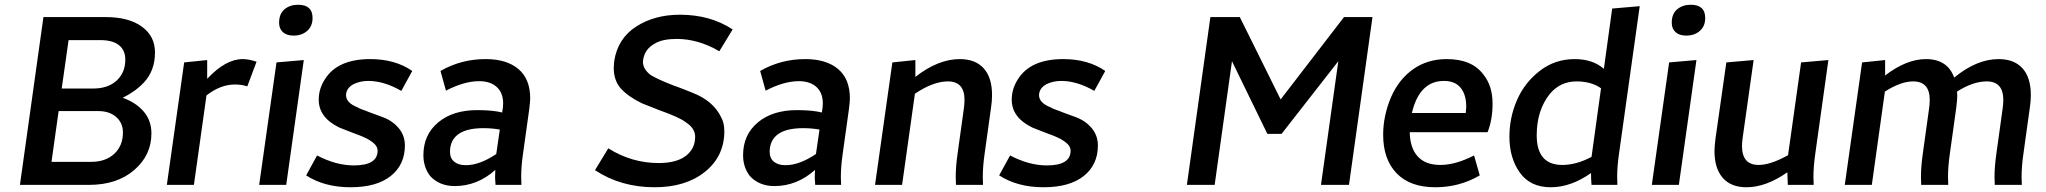

<svg xmlns="http://www.w3.org/2000/svg" viewBox="-20 -779 8623 809"><path d="M355 0Q473 0 545.5 -62.5Q618 -125 618 -217Q618 -271 585.5 -309Q553 -347 497 -367Q550 -393 586 -431Q633 -481 633 -558Q633 -627 577.5 -667Q522 -707 426 -707H163L64 0ZM364 -97H197L227 -311H394Q441 -311 469.5 -286Q498 -261 498 -221Q498 -165 461.5 -131Q425 -97 364 -97ZM373 -406H240L269 -610H402Q455 -610 481.5 -588.5Q508 -567 508 -528Q508 -473 471.5 -439.5Q435 -406 373 -406Z M797 0 850 -377Q909 -423 970 -423Q998 -423 1022 -415L1061 -519Q1028 -530 1002 -530Q931 -530 853 -447V-526L756 -516L683 0Z M1186 0 1260 -526 1145 -516 1072 0ZM1217 -629Q1252 -629 1274.5 -649Q1297 -669 1297 -703Q1297 -759 1236 -759Q1202 -759 1179 -740Q1156 -721 1156 -683Q1156 -658 1172 -643.5Q1188 -629 1217 -629Z M1686 -166Q1686 -208 1660 -239Q1634 -270 1594 -285L1534 -307Q1526 -311 1510.5 -316Q1495 -321 1486 -327Q1438 -346 1438 -378Q1439 -409 1471 -425Q1498 -438 1532 -438Q1598 -438 1671 -396L1717 -480Q1645 -530 1540 -530Q1402 -530 1349 -445Q1323 -405 1323 -359Q1323 -283 1411 -241L1470 -218Q1493 -210 1511 -202Q1530 -194 1544 -184Q1571 -166 1571 -144Q1571 -82 1471 -82Q1396 -82 1316 -124L1270 -40Q1347 10 1457 10Q1567 10 1626.5 -37.5Q1686 -85 1686 -166Z M1896 5Q1991 5 2067 -63L2066 -30L2068 0H2177L2176 -34Q2176 -78 2184 -133L2210 -319Q2214 -351 2214 -365Q2214 -446 2164.5 -488Q2115 -530 2026 -530Q1923 -530 1836 -480L1859 -397Q1936 -437 1999 -437Q2046 -437 2073 -412.5Q2100 -388 2100 -343Q2100 -328 2096 -305Q2056 -315 1991 -315Q1888 -315 1826 -263Q1764 -211 1764 -125Q1764 -75 1792 -38Q1831 5 1896 5ZM1943 -83Q1912 -83 1894 -97.5Q1876 -112 1876 -140L1877 -155Q1889 -239 2017 -239Q2053 -239 2086 -233L2071 -130Q2001 -83 1943 -83Z M2738 10Q2870 10 2951 -55.5Q3032 -121 3032 -226Q3032 -261 3019 -284Q2986 -354 2898 -388Q2862 -403 2829 -415L2820 -418Q2755 -443 2723 -462Q2689 -487 2689 -519Q2693 -571 2740 -596Q2772 -615 2831 -615Q2922 -615 3011 -563L3067 -655Q2973 -717 2845 -717Q2738 -717 2660.5 -667Q2583 -617 2568 -522L2566 -494Q2566 -439 2596.5 -405.5Q2627 -372 2684 -344L2760 -314Q2842 -285 2868 -265Q2909 -239 2909 -203Q2909 -152 2869.5 -122Q2830 -92 2755 -92Q2642 -92 2543 -154L2487 -62Q2596 10 2738 10Z M3243 5Q3338 5 3414 -63L3413 -30L3415 0H3524L3523 -34Q3523 -78 3531 -133L3557 -319Q3561 -351 3561 -365Q3561 -446 3511.5 -488Q3462 -530 3373 -530Q3270 -530 3183 -480L3206 -397Q3283 -437 3346 -437Q3393 -437 3420 -412.5Q3447 -388 3447 -343Q3447 -328 3443 -305Q3403 -315 3338 -315Q3235 -315 3173 -263Q3111 -211 3111 -125Q3111 -75 3139 -38Q3178 5 3243 5ZM3290 -83Q3259 -83 3241 -97.5Q3223 -112 3223 -140L3224 -155Q3236 -239 3364 -239Q3400 -239 3433 -233L3418 -130Q3348 -83 3290 -83Z M4122 0 4121 -34Q4121 -78 4129 -133L4156 -327Q4160 -352 4160 -379Q4160 -452 4125 -491Q4090 -530 4024 -530Q3933 -530 3837 -455V-526L3740 -516L3667 0H3781L3835 -384Q3912 -436 3974 -436Q4044 -436 4044 -358Q4044 -341 4041 -320L4015 -133Q4007 -78 4007 -34L4008 0Z M4606 -166Q4606 -208 4580 -239Q4554 -270 4514 -285L4454 -307Q4446 -311 4430.5 -316Q4415 -321 4406 -327Q4358 -346 4358 -378Q4359 -409 4391 -425Q4418 -438 4452 -438Q4518 -438 4591 -396L4637 -480Q4565 -530 4460 -530Q4322 -530 4269 -445Q4243 -405 4243 -359Q4243 -283 4331 -241L4390 -218Q4413 -210 4431 -202Q4450 -194 4464 -184Q4491 -166 4491 -144Q4491 -82 4391 -82Q4316 -82 4236 -124L4190 -40Q4267 10 4377 10Q4487 10 4546.5 -37.5Q4606 -85 4606 -166Z M5664 0 5763 -707H5643L5376 -360L5204 -707H5080L4981 0H5098L5171 -521L5320 -215H5380L5619 -521L5546 0Z M6028 10Q6130 10 6215 -40L6191 -124Q6113 -84 6049 -84Q5986 -84 5953.5 -120Q5921 -156 5920 -222H6248Q6269 -275 6269 -342Q6269 -417 6231 -464Q6183 -530 6076 -530Q5995 -530 5934.5 -487.5Q5874 -445 5841 -369Q5808 -291 5808 -211Q5808 -108 5864.5 -49Q5921 10 6028 10ZM6156 -303H5929Q5961 -438 6064 -438Q6111 -438 6134.5 -409Q6158 -380 6158 -330Z M6514 10Q6599 10 6684 -50V-37Q6684 -24 6686 0H6795L6794 -34Q6794 -78 6802 -133L6889 -753L6773 -743L6738 -489Q6691 -530 6615 -530Q6532 -530 6468 -480.5Q6404 -431 6372 -357.5Q6340 -284 6340 -203Q6340 -113 6384 -51.5Q6428 10 6514 10ZM6563 -84Q6455 -84 6455 -209Q6455 -314 6510 -383Q6554 -436 6623 -436Q6685 -436 6726 -407L6686 -118Q6622 -84 6563 -84Z M7054 0 7128 -526 7013 -516 6940 0ZM7085 -629Q7120 -629 7142.5 -649Q7165 -669 7165 -703Q7165 -759 7104 -759Q7070 -759 7047 -740Q7024 -721 7024 -683Q7024 -658 7040 -643.5Q7056 -629 7085 -629Z M7339 10Q7421 10 7511 -53L7513 0H7622L7621 -34Q7621 -78 7629 -133L7684 -526L7569 -516L7514 -125Q7440 -84 7390 -84Q7320 -84 7320 -164Q7320 -180 7323 -200L7369 -526L7254 -516L7208 -193Q7204 -157 7204 -143Q7204 -70 7238.5 -30Q7273 10 7339 10Z M8499 0 8498 -34Q8498 -78 8506 -133L8533 -327Q8537 -352 8537 -379Q8537 -452 8502 -491Q8467 -530 8401 -530Q8309 -530 8214 -452Q8186 -530 8095 -530Q8013 -530 7923 -461V-526L7826 -516L7753 0H7867L7922 -393Q7989 -436 8041 -436Q8111 -436 8111 -358Q8111 -341 8108 -320L8082 -133Q8074 -78 8074 -34L8075 0H8189L8188 -34Q8188 -78 8196 -133L8223 -327Q8227 -361 8227 -375L8226 -393Q8293 -436 8351 -436Q8421 -436 8421 -358Q8421 -341 8418 -320L8392 -133Q8384 -78 8384 -34L8385 0Z"/></svg>

Font: Brisa Sans Medium
Style: Italic
Weight: 600
Italic angle: -8°
Designer: Dalton Maag Ltd
Foundry: Dalton Maag Ltd
Version: Version 1.101;July 10, 2019;FontCreator 11.5.0.2425 64-bit